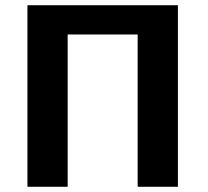

<svg xmlns="http://www.w3.org/2000/svg" viewBox="-20 -715 798 735"><path d="M85 0V-695H661V0H507V-583H239V0Z"/></svg>

Font: Coval
Style: Heavy
Weight: 900
Foundry: Context Ltd
Version: Version 001.000